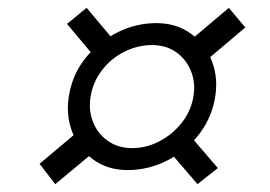

<svg xmlns="http://www.w3.org/2000/svg" viewBox="-20 -597 690 490"><path d="M306 -163Q254 -163 217 -190.5Q180 -218 163.5 -262.5Q147 -307 157 -359Q167 -411 200 -451Q233 -491 280 -514.5Q327 -538 379 -538Q431 -538 468 -510.5Q505 -483 521.5 -439Q538 -395 528 -343Q518 -291 485 -250.5Q452 -210 405 -186.5Q358 -163 306 -163ZM121 -127 81 -179 188 -269 227 -215ZM317 -219Q353 -219 386 -236Q419 -253 442.5 -282Q466 -311 473 -347Q480 -383 468 -414Q456 -445 430 -463.5Q404 -482 368 -482Q332 -482 298.5 -465.5Q265 -449 242 -420Q219 -391 212 -355Q205 -319 216.5 -288Q228 -257 254.5 -238Q281 -219 317 -219ZM229 -443 151 -536 201 -577 280 -483ZM484 -127 406 -218 457 -260 536 -168ZM495 -433 454 -484 564 -577 606 -527Z"/></svg>

Font: REM Medium
Style: Italic
Weight: 500
Italic angle: -11°
Designer: Octavio Pardo
Foundry: Ashler Design
Version: Version 1.005;gftools[0.9.28]